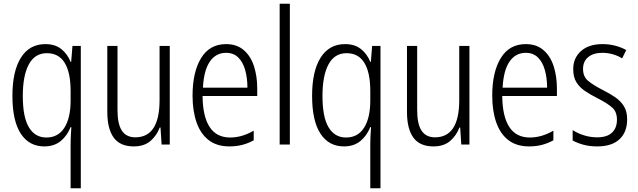

<svg xmlns="http://www.w3.org/2000/svg" viewBox="-20 -780 3440 1036"><path d="M361 -3Q361 -19 362 -44Q363 -69 365 -94H361Q342 -47 307 -18.5Q272 10 219 10Q137 10 92 -59Q47 -128 47 -263Q47 -396 93 -469Q139 -542 225 -542Q277 -542 310.5 -515.5Q344 -489 361 -446H364L371 -532H416V236H361ZM230 -38Q294 -38 327.5 -91Q361 -144 361 -237V-289Q361 -389 329 -441Q297 -493 233 -493Q168 -493 135.5 -432.5Q103 -372 103 -262Q103 -148 136 -93Q169 -38 230 -38Z M896 -532V0H852L846 -92H842Q826 -49 792 -19.5Q758 10 702 10Q628 10 593.5 -37.5Q559 -85 559 -176V-532H614V-186Q614 -110 638 -74.5Q662 -39 710 -39Q841 -39 841 -240V-532Z M1200 -542Q1258 -542 1295.5 -509.5Q1333 -477 1350.5 -422.5Q1368 -368 1368 -303V-262H1073Q1074 -152 1111 -95Q1148 -38 1222 -38Q1286 -38 1349 -75V-23Q1320 -7 1288 1.5Q1256 10 1218 10Q1150 10 1106 -24Q1062 -58 1040.5 -120Q1019 -182 1019 -264Q1019 -391 1065 -466.5Q1111 -542 1200 -542ZM1200 -495Q1145 -495 1112.5 -448Q1080 -401 1075 -307H1315Q1315 -359 1303 -402Q1291 -445 1265.5 -470Q1240 -495 1200 -495Z M1544 0H1489V-760H1544Z M1978 -3Q1978 -19 1979 -44Q1980 -69 1982 -94H1978Q1959 -47 1924 -18.5Q1889 10 1836 10Q1754 10 1709 -59Q1664 -128 1664 -263Q1664 -396 1710 -469Q1756 -542 1842 -542Q1894 -542 1927.5 -515.5Q1961 -489 1978 -446H1981L1988 -532H2033V236H1978ZM1847 -38Q1911 -38 1944.5 -91Q1978 -144 1978 -237V-289Q1978 -389 1946 -441Q1914 -493 1850 -493Q1785 -493 1752.5 -432.5Q1720 -372 1720 -262Q1720 -148 1753 -93Q1786 -38 1847 -38Z M2513 -532V0H2469L2463 -92H2459Q2443 -49 2409 -19.5Q2375 10 2319 10Q2245 10 2210.5 -37.5Q2176 -85 2176 -176V-532H2231V-186Q2231 -110 2255 -74.5Q2279 -39 2327 -39Q2458 -39 2458 -240V-532Z M2817 -542Q2875 -542 2912.5 -509.5Q2950 -477 2967.5 -422.5Q2985 -368 2985 -303V-262H2690Q2691 -152 2728 -95Q2765 -38 2839 -38Q2903 -38 2966 -75V-23Q2937 -7 2905 1.5Q2873 10 2835 10Q2767 10 2723 -24Q2679 -58 2657.5 -120Q2636 -182 2636 -264Q2636 -391 2682 -466.5Q2728 -542 2817 -542ZM2817 -495Q2762 -495 2729.5 -448Q2697 -401 2692 -307H2932Q2932 -359 2920 -402Q2908 -445 2882.5 -470Q2857 -495 2817 -495Z M3364 -136Q3364 -67 3322.5 -28.5Q3281 10 3203 10Q3160 10 3126.5 0.5Q3093 -9 3070 -22V-78Q3096 -61 3130.5 -50Q3165 -39 3202 -39Q3256 -39 3282.5 -64.5Q3309 -90 3309 -134Q3309 -177 3283 -200Q3257 -223 3204 -250Q3166 -269 3136.5 -289Q3107 -309 3090 -336.5Q3073 -364 3073 -407Q3073 -467 3115 -504.5Q3157 -542 3231 -542Q3267 -542 3299.5 -533.5Q3332 -525 3359 -510L3337 -465Q3315 -479 3287 -487Q3259 -495 3230 -495Q3182 -495 3154 -472Q3126 -449 3126 -408Q3126 -367 3152.5 -344.5Q3179 -322 3233 -294Q3271 -275 3300 -255Q3329 -235 3346.5 -207Q3364 -179 3364 -136Z"/></svg>

Font: Noto Sans Sinhala Condensed Light
Style: Regular
Weight: 300
Width: 3
Designer: Jelle Bosma - Monotype Design Team
Foundry: Monotype Imaging Inc.
Version: Version 2.006; ttfautohint (v1.8.4.7-5d5b)